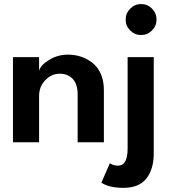

<svg xmlns="http://www.w3.org/2000/svg" viewBox="-20 -686 830 926"><path d="M735 -591.5Q735 -561 713 -539Q691 -517 660.5 -517Q630 -517 608 -539Q586 -561 586 -591.5Q586 -622 608 -644.2Q630 -666.5 660.5 -666.5Q691 -666.5 713 -644.5Q735 -622.5 735 -591.5ZM307.5 -422.5Q340.5 -422.5 370.2 -412.8Q400 -403 425.5 -383.2Q451 -363.5 466 -329.8Q481 -296 481 -252.5V0H354.5V-231Q354.5 -280 331 -305.2Q307.5 -330.5 268 -330.5Q228.5 -330.5 198.5 -299.5Q168.5 -268.5 168.5 -223V0H42.5V-410.5H168.5V-345Q176.5 -372.5 217.5 -397.5Q258.5 -422.5 307.5 -422.5ZM575.5 220Q506 220 469 195L510 101Q526 113 549 113Q595.5 113 595.5 30.5V-410.5H721.5V53Q721.5 130 686 175Q650.5 220 575.5 220Z"/></svg>

Font: League Spartan SemiBold
Style: Regular
Weight: 600
Foundry: The League of Moveable Type
Version: Version 2.002